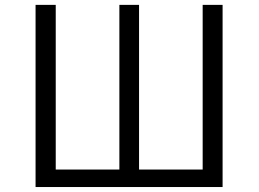

<svg xmlns="http://www.w3.org/2000/svg" viewBox="-20 -752 1040 772"><path d="M123 0V-732.4H204.1V-70.3H460V-732.4H539.1V-70.3H794.9V-732.4H875V0Z"/></svg>

Font: GenEi Gothic M SemiLight
Style: Regular
Weight: 350
Designer: o_tamon (Modified); [Source Han Sans]
Ryoko NISHIZUKA  (kana & ideographs); Paul D. Hunt (Latin, Greek & Cyrillic); Wenl
Version: Version 1.1a;Original Version 1.004